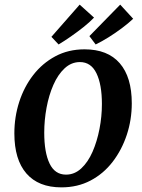

<svg xmlns="http://www.w3.org/2000/svg" viewBox="-20 -797 611 829"><path d="M245 12Q146 12 94 -48Q42 -108 42 -221Q42 -292 63 -357Q84 -422 123.5 -473Q163 -524 219 -554Q275 -584 345 -584Q445 -584 497 -524Q549 -464 549 -351Q549 -280 527.5 -215Q506 -150 466.5 -98.5Q427 -47 371 -17.5Q315 12 245 12ZM265 -43Q302 -43 331 -70Q360 -97 379.5 -141.5Q399 -186 409.5 -240Q420 -294 420 -348Q420 -432 396.5 -480.5Q373 -529 325 -529Q288 -529 259 -502Q230 -475 210.5 -430.5Q191 -386 181 -332Q171 -278 171 -224Q171 -139 194 -91Q217 -43 265 -43ZM202 -638 324 -777 386 -721Q367 -701 340.5 -680Q314 -659 286 -639.5Q258 -620 233 -605ZM366 -641 499 -777 555 -716Q535 -697 507 -676Q479 -655 449.5 -636.5Q420 -618 393 -605Z"/></svg>

Font: Yrsa SemiBold
Style: Italic
Weight: 600
Italic angle: -7.10001°
Version: Version 2.004